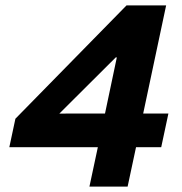

<svg xmlns="http://www.w3.org/2000/svg" viewBox="-20 -688 672 708"><path d="M309.8 0 340.8 -145.2H14.4L36.8 -250.2L446.5 -668H592.6L508 -269.4H601L574.5 -145.2H481.6L450.6 0ZM198.9 -269.2 367.2 -269.4 410.8 -476.3H406.8Z"/></svg>

Font: Atkinson Hyperlegible Mono ExtraLight
Style: Italic
Weight: 200
Italic angle: -12°
Monospace: yes
Designer: Elliott Scott, Megan Eiswerth, Linus Boman, Theodore Petrosky, Letters from Sweden
Foundry: Applied Design Works, Letters from Sweden
Version: Version 2.001